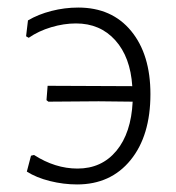

<svg xmlns="http://www.w3.org/2000/svg" viewBox="-20 -482 465 508"><path d="M378 -233Q378 -123 325.5 -58.5Q273 6 184 6Q148 6 112 -3Q76 -12 51 -28L62 -70L70 -72Q126 -36 185 -36Q249 -36 288 -83Q327 -130 331 -213L241 -214L108 -213L103 -217L106 -255L330 -254Q325 -331 285 -375.5Q245 -420 181 -420Q149 -420 115.5 -410Q82 -400 56 -382L49 -386L54 -428Q81 -444 116 -453Q151 -462 187 -462Q276 -462 327 -400Q378 -338 378 -233Z"/></svg>

Font: Luna Sans Light
Style: Regular
Weight: 300
Designer: Juan Pablo del Peral
Foundry: Huerta Tipografica
Version: Version 2.001; ttfautohint (v1.5)